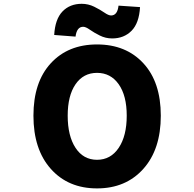

<svg xmlns="http://www.w3.org/2000/svg" viewBox="-20 -996 1040 1029"><path d="M159.2 -376Q159.2 -555.7 252 -656.7Q344.7 -757.8 500 -757.8Q655.3 -757.8 748.5 -656.7Q841.8 -555.7 841.8 -376Q841.8 -195.3 748 -90.8Q654.3 13.7 500 13.7Q345.7 13.7 252.4 -90.8Q159.2 -195.3 159.2 -376ZM659.2 -376Q659.2 -483.4 616.2 -544.4Q573.2 -605.5 500 -605.5Q426.8 -605.5 384.8 -544.4Q342.8 -483.4 342.8 -376Q342.8 -267.6 384.8 -203.6Q426.8 -139.6 500 -139.6Q573.2 -139.6 616.2 -203.6Q659.2 -267.6 659.2 -376ZM581.1 -790Q545.9 -790 514.6 -805.7Q483.4 -821.3 461.4 -836.9Q439.5 -852.5 425.8 -852.5Q391.6 -852.5 384.8 -799.8L270.5 -808.6Q275.4 -893.6 314.9 -934.6Q354.5 -975.6 418 -975.6Q453.1 -975.6 484.9 -960Q516.6 -944.3 539.1 -928.7Q561.5 -913.1 575.2 -913.1Q609.4 -913.1 615.2 -965.8L730.5 -958Q725.6 -872.1 685.1 -831.1Q644.5 -790 581.1 -790Z"/></svg>

Font: Gen Shin Gothic Monospace Heavy
Style: Bold
Weight: 800
Designer: [Source Han Sans]
Ryoko NISHIZUKA  (kana & ideographs); Paul D. Hunt (Latin, Greek & Cyrillic); Wenlong ZHANG  (bopomofo
Version: Version 1.002.20150607